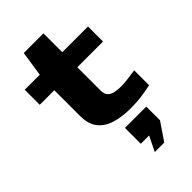

<svg xmlns="http://www.w3.org/2000/svg" viewBox="-288 -760 1146 1146"><g transform="rotate(-45 284.5 -187.5)"><path d="M380 12Q308 12 252.5 -4.5Q197 -21 165 -60.5Q133 -100 133 -168V-387H10V-514H137L161 -673H327V-514H544V-387H327V-191Q327 -160 342 -145Q357 -130 381 -125.5Q405 -121 431 -121Q459 -121 489.5 -125Q520 -129 554 -134V-8Q507 2 466.5 7Q426 12 380 12ZM296 298 342 204H272V70H452V186L376 298Z"/></g></svg>

Font: Special Gothic Extended Bold
Style: Regular
Weight: 700
Width: 7
Designer: Alistair McCready
Foundry: Monolith
Version: Version 1.000; ttfautohint (v1.8.4.7-5d5b)